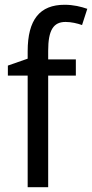

<svg xmlns="http://www.w3.org/2000/svg" viewBox="-20 -785 386 805"><path d="M298 -468V-536H182V-572C182 -659 204 -693 255 -693C279 -693 304 -687 324 -680L346 -748C320 -757 288 -765 251 -765C147 -765 96 -703 96 -570V-539L13 -510V-468H96V0H182V-468Z"/></svg>

Font: Noto Sans Sinhala SemiCondensed
Style: Regular
Weight: 400
Width: 4
Designer: Jelle Bosma - Monotype Design Team
Foundry: Monotype Imaging Inc.
Version: Version 2.006